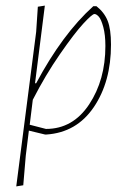

<svg xmlns="http://www.w3.org/2000/svg" viewBox="-20 -476 459 685"><path d="M140 -456 105 -179H109Q203 -355 313 -454H324Q352 -432 364 -402Q376 -372 376 -317Q376 -184 314.5 -93.5Q253 -3 145 4H141L83 -10L72 79L63 185L38 189L109 -362L115 -452ZM317 -426Q309 -426 277.5 -392Q246 -358 194 -283Q142 -208 97 -120L86 -31L144 -16Q240 -16 298 -103.5Q356 -191 356 -312Q356 -352 348.5 -379.5Q341 -407 332.5 -416.5Q324 -426 317 -426Z"/></svg>

Font: Alegreya Sans SC Thin
Style: Italic
Weight: 100
Italic angle: -7°
Designer: Juan Pablo del Peral
Foundry: Huerta Tipografica
Version: Version 2.007